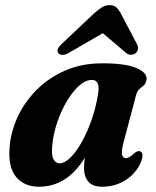

<svg xmlns="http://www.w3.org/2000/svg" viewBox="-20 -714 606 746"><path d="M460 -160.5Q451 -127 454.2 -113.2Q457.5 -99.5 469 -99.5Q482.5 -99.5 503 -119.5Q515 -129.5 524 -126Q542 -120 527 -83Q508.5 -40 468 -14.2Q427.5 11.5 376.5 11.5Q340.5 11.5 323.5 -8Q306.5 -27.5 306.5 -62Q306.5 -80 309.5 -101Q240.5 11.5 131.5 11.5Q74 11.5 42.2 -27Q10.5 -65.5 17.5 -143.5Q22 -202 48.5 -259.5Q75 -317 121.8 -364.2Q168.5 -411.5 233 -439.8Q297.5 -468 377.5 -468Q467 -468 509.5 -450Q552 -432 549.5 -405.5Q547.5 -390.5 539.5 -383.2Q531.5 -376 522.5 -368.5Q513.5 -361 509 -345.5ZM183 -149.5Q179 -111 187.8 -95.2Q196.5 -79.5 211 -79.5Q231 -79.5 253.5 -101.5Q276 -123.5 297.2 -161.2Q318.5 -199 335.5 -247.2Q352.5 -295.5 361 -348.5Q370.5 -403.5 337.5 -403.5Q312 -403.5 286.5 -380.2Q261 -357 238.8 -319.2Q216.5 -281.5 201.8 -237Q187 -192.5 183 -149.5ZM248 -509Q234.5 -500.5 223.5 -500.8Q212.5 -501 207 -507Q196 -521.5 219.5 -543L346 -662.5Q362.5 -677 376 -685.5Q389.5 -694 406 -694Q422.5 -694 431.8 -685.8Q441 -677.5 449 -662.5L512.5 -542Q518 -531 515.5 -521.5Q513 -512 506.5 -507Q498 -501 487.5 -501.2Q477 -501.5 468 -510L379.5 -585Z"/></svg>

Font: Fraunces 72pt Soft
Style: Bold Italic
Weight: 700
Italic angle: -16°
Version: Version 1.000;[b76b70a41]